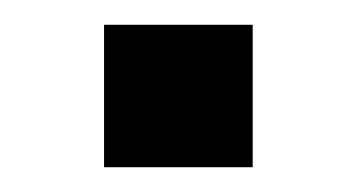

<svg xmlns="http://www.w3.org/2000/svg" viewBox="-20 -135 288 155"><path d="M64 0V-115H184V0Z"/></svg>

Font: Saira Medium
Style: Regular
Weight: 500
Designer: Hector Gatti with collaboration of the Omnibus-Type team
Foundry: Omnibus-Type
Version: Version 1.100; ttfautohint (v1.8.3)